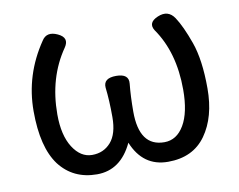

<svg xmlns="http://www.w3.org/2000/svg" viewBox="-66 -632 913 732"><g transform="rotate(-10 391.0 -266.0)"><path d="M392 -85Q346 13 254 13Q162 13 109 -56Q57 -126 57 -266Q57 -406 138 -525Q158 -557 199 -538Q240 -519 216 -484Q144 -380 144 -238Q144 -157 174 -110Q204 -63 248.5 -63Q293 -63 321 -95Q349 -127 349 -192Q349 -257 343 -307Q340 -344 390 -344Q440 -344 436 -306Q431 -257 431 -198Q431 -63 528 -63Q576 -63 604.5 -111.5Q633 -160 633 -248Q633 -393 565 -490Q545 -522 586.5 -539.5Q628 -557 652 -521Q676 -485 700.5 -416Q725 -347 725 -236.5Q725 -126 675.5 -56.5Q626 13 529 13Q432 13 392 -85Z"/></g></svg>

Font: Raw Maruko Gothic CJK TC
Style: Regular
Weight: 400
Version: Version 1.001